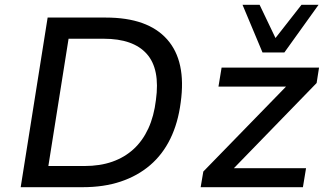

<svg xmlns="http://www.w3.org/2000/svg" viewBox="-20 -778 1368 798"><path d="M66 0 178 -705H420Q594 -705 674.5 -614.5Q755 -524 731 -352Q720 -267 688 -201.5Q656 -136 604 -91.5Q552 -47 482 -23.5Q412 0 324 0ZM181 -88H331Q396 -88 447 -106Q498 -124 535.5 -158.5Q573 -193 596.5 -244Q620 -295 628 -362Q646 -491 590 -554Q534 -617 411 -617H265ZM814 0 825 -65 1195 -445 1194 -418H888L901 -497H1306L1296 -433L923 -49L924 -79H1252L1239 0ZM1071 -560 988 -758H1059L1125 -620L1233 -758H1304L1162 -560Z"/></svg>

Font: Nunito Sans 7pt Medium
Style: Italic
Weight: 500
Italic angle: -9°
Designer: Vernon Adams
Foundry: Vernon Adams
Version: Version 3.101;gftools[0.9.27]